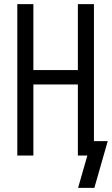

<svg xmlns="http://www.w3.org/2000/svg" viewBox="-20 -755 543 932"><path d="M359 157 404 0H358V-345H142V0H64V-735H142V-415H358V-735H436V-70H503L438 157Z"/></svg>

Font: Iosevka Algr
Style: Regular
Weight: 400
Monospace: yes
Designer: Belleve Invis
Foundry: Belleve Invis
Version: Version 26.0.2; ttfautohint (v1.8.3)